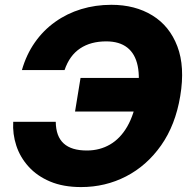

<svg xmlns="http://www.w3.org/2000/svg" viewBox="-20 -757 782 787"><path d="M312.5 9.8Q239.3 9.8 185.5 -12.9Q131.8 -35.6 97.2 -74Q62.5 -112.3 46.9 -159.9Q31.2 -207.5 34.2 -257.8H208.5Q209 -227.5 217 -205.6Q225.1 -183.6 241.2 -168.9Q257.3 -154.3 281 -147.2Q304.7 -140.1 335.9 -140.1Q388.7 -140.1 430.9 -164.6Q473.1 -189 501.7 -238.5Q530.3 -288.1 542.5 -363.3Q554.7 -437 544.4 -486.8Q534.2 -536.6 501.7 -562Q469.2 -587.4 415.5 -587.4Q383.8 -587.4 357.2 -580.3Q330.6 -573.2 308.6 -558.6Q286.6 -543.9 270.8 -522Q254.9 -500 244.6 -469.7H69.8Q87.9 -533.2 122.8 -583Q157.7 -632.8 206.1 -667.2Q254.4 -701.7 312.7 -719.5Q371.1 -737.3 436.5 -737.3Q533.7 -737.3 604.5 -693.8Q675.3 -650.4 707 -566.9Q738.8 -483.4 718.8 -363.3Q699.2 -244.6 640.4 -161.1Q581.5 -77.6 496.6 -33.9Q411.6 9.8 312.5 9.8ZM287.6 -299.8 310.1 -437.5H582L559.1 -299.8Z"/></svg>

Font: Inter 16pt ExtraBold
Style: Italic
Weight: 800
Italic angle: -9.3988°
Version: Version 4.001;git-66647c0bb